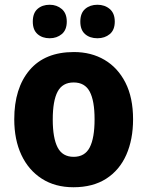

<svg xmlns="http://www.w3.org/2000/svg" viewBox="-20 -778 620 808"><path d="M540 -276Q540 -191 511.5 -126.5Q483 -62 427 -26Q371 10 289 10Q212 10 156 -26Q100 -62 70 -126Q40 -190 40 -276Q40 -407 104.5 -483Q169 -559 291 -559Q364 -559 420 -526Q476 -493 508 -430Q540 -367 540 -276ZM202 -275Q202 -197 222.5 -157.5Q243 -118 290 -118Q337 -118 357.5 -157.5Q378 -197 378 -276Q378 -354 357.5 -392.5Q337 -431 290 -431Q243 -431 222.5 -392.5Q202 -354 202 -275ZM118 -687Q118 -723 138 -740.5Q158 -758 189 -758Q219 -758 240 -740Q261 -722 261 -687Q261 -652 240 -634.5Q219 -617 189 -617Q158 -617 138 -634.5Q118 -652 118 -687ZM318 -687Q318 -723 338.5 -740.5Q359 -758 390 -758Q421 -758 442 -740Q463 -722 463 -687Q463 -652 442 -634.5Q421 -617 390 -617Q358 -617 338 -634.5Q318 -652 318 -687Z"/></svg>

Font: Noto Sans Sinhala SemiCondensed ExtraBold
Style: Regular
Weight: 800
Width: 4
Designer: Jelle Bosma - Monotype Design Team
Foundry: Monotype Imaging Inc.
Version: Version 2.006; ttfautohint (v1.8.4.7-5d5b)